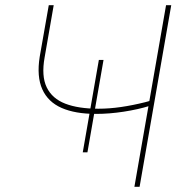

<svg xmlns="http://www.w3.org/2000/svg" viewBox="-20 -720 714 740"><path d="M133 -501 168 -700H187L152 -499Q139 -427 160 -383.5Q181 -340 231.5 -320.5Q282 -301 359 -301Q401 -301 446 -307.5Q491 -314 539 -326Q550 -329 561 -332L557 -312Q512 -298 456.5 -289.5Q401 -281 350 -281Q270 -281 217.5 -304Q165 -327 143 -376Q121 -425 133 -501ZM361 -489H379L317 -133H299ZM620 -700H640L518 0H498Z"/></svg>

Font: Fixel Italic Variable Display Thin
Style: Italic
Weight: 100
Italic angle: -10°
Designer: AlfaBravo + MacPaw
Foundry: Kyrylo Tkachov, Marchela Mozhyna, Serhii Makarenko, Maria Weinstein, Zakhar Kryvoshyya
Version: Version 1.210;Glyphs 3.2 (3217)